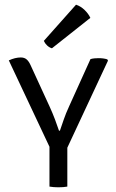

<svg xmlns="http://www.w3.org/2000/svg" viewBox="-20 -794 494 817"><path d="M365 -542.5Q373.5 -545 383 -545.8Q392.5 -546.5 400 -546.5Q420.5 -546.5 436.5 -541.5L439.5 -536L266.5 -165.5V0Q250.5 3 228 3Q219 3 208.5 2.2Q198 1.5 190.5 0V-169.5L17.5 -537Q44.5 -549.5 68.5 -549.5Q83.5 -549.5 93 -541.5Q102.5 -533.5 110 -517L192 -338.5Q203 -314.5 213.8 -286.2Q224.5 -258 231 -238H235Q242.5 -259.5 251.2 -285.2Q260 -311 274.5 -342.5ZM303.5 -774Q323.5 -767.5 340 -751.5Q356.5 -735.5 364.5 -718L201 -588.5Q190 -591.5 180.5 -600.5Q171 -609.5 166.5 -620Z"/></svg>

Font: Signika SC Light
Style: Regular
Weight: 300
Designer: Anna Giedryś
Foundry: Anna Giedryś
Version: Version 2.000; ttfautohint (v1.8.3) -l 8 -r 50 -G 200 -x 9 -